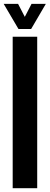

<svg xmlns="http://www.w3.org/2000/svg" viewBox="-24 -994 262 1014"><path d="M43 0V-800H172.5V0ZM73.5 -841 -4.5 -973.5H71.5L107 -905L142.5 -973.5H218L140.5 -841Z"/></svg>

Font: Big Shoulders Display Thin ExtraBold
Style: Regular
Weight: 800
Version: Version 2.002